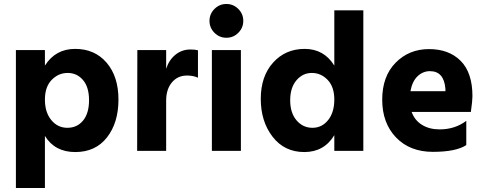

<svg xmlns="http://www.w3.org/2000/svg" viewBox="-20 -759 2441 966"><path d="M320.5 -392Q274 -392 240 -357Q206 -322 206 -258Q206 -194 238 -155Q270 -116 319 -116Q368 -116 398 -152.5Q428 -189 428 -255Q428 -321 397.5 -356.5Q367 -392 320.5 -392ZM206 187H60V-507H206V-429Q259 -513 358 -513Q457 -513 516.5 -443.5Q576 -374 576 -258Q576 -142 518.5 -68Q461 6 358.5 6Q256 6 206 -75Z M816 0H670L671 -507H816V-413Q830 -457 862.5 -483.5Q895 -510 938 -510Q962 -510 976 -506V-368Q952 -379 921 -379Q874 -379 845 -344.5Q816 -310 816 -253Z M1179 -714Q1204 -689 1204 -654Q1204 -619 1179 -594Q1154 -569 1119 -569Q1084 -569 1059 -594Q1034 -619 1034 -654Q1034 -689 1059 -714Q1084 -739 1119 -739Q1154 -739 1179 -714ZM1192 0H1046V-507H1192Z M1808 0H1662V-79Q1611 6 1511 6Q1411 6 1351.5 -71Q1292 -148 1292 -261.5Q1292 -375 1354 -444Q1416 -513 1513 -513Q1610 -513 1662 -429V-707H1808ZM1549 -392Q1503 -392 1471.5 -355Q1440 -318 1440 -254.5Q1440 -191 1472 -153.5Q1504 -116 1552 -116Q1600 -116 1631 -155Q1662 -194 1662 -258Q1662 -322 1628.5 -357Q1595 -392 1549 -392Z M2143 -401Q2108 -401 2081 -375.5Q2054 -350 2045 -300H2221V-312Q2214 -401 2143 -401ZM2326 -29Q2274 5 2158 5Q2042 5 1972.5 -67.5Q1903 -140 1903 -257.5Q1903 -375 1970.5 -443.5Q2038 -512 2138.5 -512Q2239 -512 2298 -452.5Q2357 -393 2357 -275Q2357 -252 2349 -196H2051Q2066 -154 2103 -131Q2140 -108 2192 -108Q2269 -108 2326 -151Z"/></svg>

Font: Hind Madurai
Style: Bold
Weight: 700
Designer: Jyotish Sonowal
Foundry: Indian Type Foundry
Version: Version 0.702;PS 1.0;hotconv 1.0.81;makeotf.lib2.5.63406